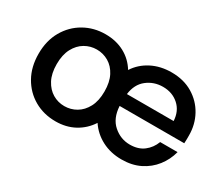

<svg xmlns="http://www.w3.org/2000/svg" viewBox="-92 -745 1161 993"><g transform="rotate(30 488.5 -248.0)"><path d="M299 12Q228 12 171.5 -20.5Q115 -53 82 -111.5Q49 -170 49 -248Q49 -326 82.5 -384.5Q116 -443 173 -475.5Q230 -508 300 -508Q363 -508 412.5 -481.5Q462 -455 492 -406Q523 -454 575.5 -481Q628 -508 694 -508Q767 -508 821 -475.5Q875 -443 904.5 -389Q934 -335 934 -270Q934 -260 934 -248.5Q934 -237 933 -223H547Q551 -151 594 -113.5Q637 -76 692 -76Q742 -76 774.5 -101Q807 -126 822 -166H926Q913 -116 881.5 -75.5Q850 -35 802.5 -11.5Q755 12 693 12Q628 12 576 -15Q524 -42 492 -90Q461 -42 411.5 -15Q362 12 299 12ZM549 -295H828Q825 -353 787 -387Q749 -421 693 -421Q639 -421 598 -389Q557 -357 549 -295ZM299 -79Q337 -79 369.5 -98Q402 -117 422 -154.5Q442 -192 442 -248Q442 -304 422.5 -341.5Q403 -379 370.5 -398Q338 -417 300 -417Q262 -417 229.5 -398Q197 -379 177 -341.5Q157 -304 157 -248Q157 -192 177 -154.5Q197 -117 229 -98Q261 -79 299 -79Z"/></g></svg>

Font: Firefly Display Medium
Style: Regular
Weight: 500
Designer: Colophon Foundry, Jonny Pinhorn
Foundry: Colophon Foundry
Version: Version 1.200; ttfautohint (v1.8.3)